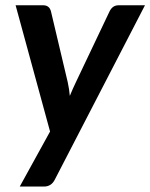

<svg xmlns="http://www.w3.org/2000/svg" viewBox="-20 -533 564 721"><path d="M145.5 167.5H54.2L168 -39.1L38.6 -513.2H142.1Q165.5 -513.2 171.4 -490.2L234.4 -224.1Q240.2 -197.3 242.2 -172.9Q252.9 -199.2 265.1 -224.6L391.6 -490.7Q402.8 -513.2 425.3 -513.2H524.4L185.5 142.1Q172.4 167.5 145.5 167.5Z"/></svg>

Font: Lato-BoldItalic
Style: Bold Italic
Weight: 700
Italic angle: -7°
Designer: Lukasz Dziedzic
Foundry: tyPoland Lukasz Dziedzic
Version: Version 1.104; Western+Polish opensource